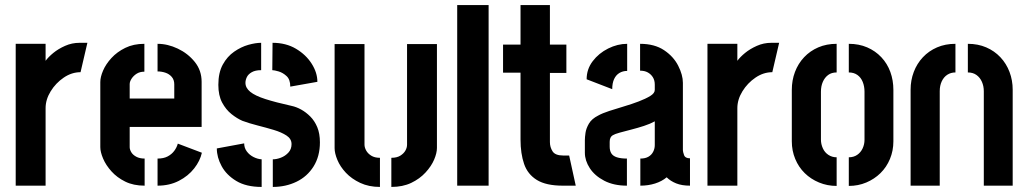

<svg xmlns="http://www.w3.org/2000/svg" viewBox="-20 -733 4057 758"><path d="M42 0V-560H160V-493Q171 -508 190.5 -524Q210 -540 237 -552Q264 -564 294 -564Q301 -564 309 -564Q317 -564 325 -564L298 -448Q263 -448 231.5 -426.5Q200 -405 180 -372.5Q160 -340 160 -306V0Z M551 0Q507 0 474.5 -16Q442 -32 420 -56.5Q398 -81 387 -107Q376 -133 376 -152V-409Q376 -429 387 -454.5Q398 -480 420 -504Q442 -528 474.5 -544Q507 -560 550 -560V-450Q532 -450 519.5 -442Q507 -434 499.5 -422.5Q492 -411 492 -401V-344H668V-400Q668 -418 658 -429.5Q648 -441 633 -446Q618 -451 602 -451V-560Q642 -560 682 -541Q722 -522 749 -488.5Q776 -455 776 -410V-232H492V-152Q492 -143 498 -132.5Q504 -122 517.5 -114.5Q531 -107 551 -107ZM602 0V-107Q626 -107 642 -115.5Q658 -124 668 -137.5Q678 -151 682 -166L777 -130Q770 -98 746.5 -68Q723 -38 686 -19Q649 0 602 0Z M1057 5V-104Q1072 -104 1089 -110.5Q1106 -117 1118.5 -130.5Q1131 -144 1131 -164Q1131 -185 1111 -198Q1091 -211 1061 -220Q1031 -229 997.5 -237.5Q964 -246 937 -256Q916 -265 894 -282.5Q872 -300 857 -328Q842 -356 842 -398Q842 -446 859.5 -478Q877 -510 904.5 -529Q932 -548 960.5 -556Q989 -564 1011 -564V-456Q988 -456 974 -448Q960 -440 954.5 -428.5Q949 -417 949 -406Q949 -386 968 -370.5Q987 -355 1027.5 -342Q1068 -329 1131 -315Q1150 -311 1169 -300.5Q1188 -290 1205 -273Q1222 -256 1232.5 -231Q1243 -206 1243 -171Q1243 -116 1218 -76Q1193 -36 1150.5 -15.5Q1108 5 1057 5ZM1013 5Q952 5 913 -18.5Q874 -42 855 -77Q836 -112 836 -147L944 -167Q944 -149 954.5 -135Q965 -121 981 -113Q997 -105 1013 -104ZM1126 -391Q1126 -419 1111.5 -432.5Q1097 -446 1080 -451Q1063 -456 1055 -456L1056 -564Q1109 -564 1148.5 -540.5Q1188 -517 1210.5 -481.5Q1233 -446 1233 -410Z M1525 5V-110Q1547 -110 1560.5 -118.5Q1574 -127 1580.5 -138.5Q1587 -150 1587 -162V-559H1705V-149Q1705 -129 1694 -103Q1683 -77 1660 -52Q1637 -27 1603.5 -11Q1570 5 1525 5ZM1480 5Q1436 5 1402 -11Q1368 -27 1345.5 -51Q1323 -75 1312 -101.5Q1301 -128 1301 -148V-559H1419V-162Q1419 -151 1425.5 -139Q1432 -127 1445.5 -118.5Q1459 -110 1480 -110Z M1785 0V-713H1909V0Z M2202 0Q2136 0 2099.5 -22.5Q2063 -45 2049 -86Q2035 -127 2035 -182V-446H1966V-557H2035V-713H2151V-557H2216V-445H2151V-172Q2151 -152 2161.5 -135.5Q2172 -119 2204 -119H2227L2253 0Z M2455 0Q2403 0 2365.5 -19.5Q2328 -39 2308.5 -69Q2289 -99 2289 -130V-180Q2289 -191 2291.5 -208.5Q2294 -226 2305 -245Q2316 -264 2342 -277Q2358 -286 2385.5 -295Q2413 -304 2443.5 -313Q2474 -322 2501.5 -332.5Q2529 -343 2547 -354Q2565 -365 2565 -378V-399Q2565 -416 2557.5 -428Q2550 -440 2537.5 -447Q2525 -454 2507 -454V-560Q2564 -560 2601.5 -535Q2639 -510 2657.5 -473.5Q2676 -437 2676 -406V-140Q2676 -134 2680.5 -121Q2685 -108 2704 -108V0Q2672 0 2649.5 -9Q2627 -18 2612 -33Q2593 -17 2566 -8.5Q2539 0 2508 0V-107Q2527 -107 2539.5 -114Q2552 -121 2558.5 -133.5Q2565 -146 2565 -160V-254Q2547 -244 2522.5 -236Q2498 -228 2472.5 -221.5Q2447 -215 2427 -209.5Q2407 -204 2399 -199Q2387 -192 2387 -173V-154Q2387 -138 2393.5 -127.5Q2400 -117 2415.5 -112Q2431 -107 2455 -107ZM2397 -381 2296 -420Q2296 -460 2320 -491.5Q2344 -523 2381 -541.5Q2418 -560 2456 -560V-453Q2439 -453 2425.5 -445Q2412 -437 2404.5 -421Q2397 -405 2397 -381Z M2773 0V-560H2891V-493Q2902 -508 2921.5 -524Q2941 -540 2968 -552Q2995 -564 3025 -564Q3032 -564 3040 -564Q3048 -564 3056 -564L3029 -448Q2994 -448 2962.5 -426.5Q2931 -405 2911 -372.5Q2891 -340 2891 -306V0Z M3283 1Q3246 1 3213.5 -12.5Q3181 -26 3157 -49.5Q3133 -73 3119.5 -105.5Q3106 -138 3106 -175V-378Q3106 -416 3118.5 -449Q3131 -482 3154.5 -507Q3178 -532 3210.5 -546Q3243 -560 3283 -560V-447Q3263 -447 3249.5 -437Q3236 -427 3228.5 -410Q3221 -393 3221 -371V-182Q3221 -164 3228.5 -147.5Q3236 -131 3250.5 -121.5Q3265 -112 3283 -112ZM3331 1V-112Q3350 -112 3364 -121.5Q3378 -131 3385.5 -147Q3393 -163 3393 -181V-371Q3393 -392 3386 -409.5Q3379 -427 3365 -437Q3351 -447 3331 -447V-560Q3371 -560 3403.5 -546Q3436 -532 3459.5 -507Q3483 -482 3495 -449Q3507 -416 3507 -378V-175Q3507 -138 3493.5 -105.5Q3480 -73 3456 -49.5Q3432 -26 3400 -12.5Q3368 1 3331 1Z M3575 -379Q3575 -416 3587.5 -449Q3600 -482 3623.5 -507Q3647 -532 3679.5 -546Q3712 -560 3752 -560V-447Q3734 -447 3720 -438Q3706 -429 3698 -412Q3690 -395 3690 -373V0H3575ZM3864 -373Q3864 -393 3856.5 -410Q3849 -427 3835 -437Q3821 -447 3801 -447V-560Q3841 -560 3873.5 -546Q3906 -532 3929.5 -507Q3953 -482 3965.5 -449Q3978 -416 3978 -379V0H3864Z"/></svg>

Font: Stick No Bills
Style: Bold
Weight: 700
Version: Version 2.000